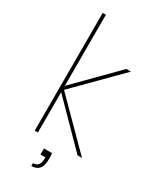

<svg xmlns="http://www.w3.org/2000/svg" viewBox="-230 -805 855 1045"><g transform="rotate(30 197.5 -282.0)"><path d="M382 0H354L105 -253V0H85V-740H105V-293L349 -540H378L112 -272ZM228 59Q230 77 230 90Q230 139 213 157.5Q196 176 165 176V158Q208 158 208 104V97H177V59Z"/></g></svg>

Font: Fz Poppins Thin
Style: Regular
Weight: 100
Designer: Ninad Kale (Devanagari), Jonny Pinhorn (Latin)
Foundry: Indian Type Foundry
Version: Vit hóa bi Vntype.Com & FontZin.Com